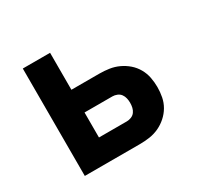

<svg xmlns="http://www.w3.org/2000/svg" viewBox="-117 -662 834 805"><g transform="rotate(-30 300.0 -260.0)"><path d="M79 0V-520H211V-341H346Q370 -341 393.5 -337.5Q417 -334 438.5 -324Q460 -314 478 -298.5Q496 -283 508 -262Q520 -241 524.5 -217.5Q529 -194 529 -171Q529 -147 524.5 -123.5Q520 -100 508 -79.5Q496 -59 478 -43Q460 -27 438.5 -17Q417 -7 393.5 -3.5Q370 0 346 0ZM346 -110Q357 -110 368 -114.5Q379 -119 385.5 -128Q392 -137 394.5 -148Q397 -159 397 -171Q397 -182 394.5 -193Q392 -204 385.5 -213Q379 -222 368 -226.5Q357 -231 346 -231H211V-110Z"/></g></svg>

Font: Iosevka SS04 XBd Ex
Style: Regular
Weight: 800
Width: 7
Monospace: yes
Designer: Belleve Invis
Foundry: Belleve Invis
Version: Version 19.0.0; ttfautohint (v1.8.4)